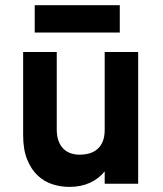

<svg xmlns="http://www.w3.org/2000/svg" viewBox="-20 -713 631 745"><path d="M386.2 0V-47.9Q362.8 -19 328.1 -3.4Q293.5 12.2 249 12.2Q216.3 12.2 184.3 2.2Q152.3 -7.8 127 -31.2Q101.6 -54.7 85.7 -93.3Q69.8 -131.8 69.8 -189V-511.2H200.2V-210.9Q200.2 -185.1 207 -166.5Q213.9 -147.9 225.8 -136Q237.8 -124 253.9 -118.4Q270 -112.8 289.1 -112.8Q309.1 -112.8 326.9 -117.9Q344.7 -123 357.9 -134.5Q371.1 -146 378.7 -164.3Q386.2 -182.6 386.2 -209V-511.2H516.1V0ZM114.7 -586.9V-692.9H444.8V-586.9Z"/></svg>

Font: Overpass
Style: Bold
Weight: 700
Designer: Delve Withrington
Foundry: Delve Fonts
Version: Version 1.001